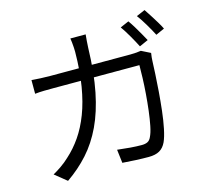

<svg xmlns="http://www.w3.org/2000/svg" viewBox="-119 -963 1238 1140"><g transform="rotate(-15 500.0 -393.0)"><path d="M753 -784Q766 -766 781 -741.5Q796 -717 810 -692Q824 -667 835 -647L781 -623Q766 -653 743 -693Q720 -733 700 -761ZM863 -824Q876 -805 891.5 -780.5Q907 -756 922 -731.5Q937 -707 946 -688L893 -664Q876 -697 853.5 -735Q831 -773 810 -801ZM488 -775Q486 -759 484.5 -735.5Q483 -712 482 -694Q478 -541 455 -426.5Q432 -312 391.5 -226.5Q351 -141 293.5 -77Q236 -13 162 38L89 -21Q113 -34 141 -53.5Q169 -73 192 -95Q239 -137 276.5 -191.5Q314 -246 341.5 -317.5Q369 -389 384.5 -481.5Q400 -574 401 -692Q401 -704 400 -719Q399 -734 397.5 -749Q396 -764 394 -775ZM835 -568Q833 -555 831.5 -542Q830 -529 830 -519Q829 -490 826.5 -441.5Q824 -393 819.5 -335Q815 -277 808.5 -219.5Q802 -162 792 -113.5Q782 -65 769 -36Q754 -4 728.5 10.5Q703 25 662 25Q624 25 582 23Q540 21 501 18L491 -65Q532 -60 570.5 -57Q609 -54 640 -54Q662 -54 676 -61Q690 -68 698 -86Q710 -110 718 -150Q726 -190 732 -239.5Q738 -289 742 -340.5Q746 -392 747.5 -438Q749 -484 749 -516H222Q192 -516 163 -515.5Q134 -515 107 -512V-596Q133 -594 163 -592.5Q193 -591 221 -591H715Q735 -591 750.5 -592.5Q766 -594 779 -596Z"/></g></svg>

Font: Noto Sans JP Thin
Style: Regular
Weight: 400
Version: Version 2.004-H2;hotconv 1.0.118;makeotfexe 2.5.65603